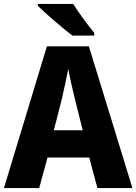

<svg xmlns="http://www.w3.org/2000/svg" viewBox="-20 -950 689 970"><path d="M350 -930H171V-921C207 -884 301 -804 346 -770H456V-784C428 -818 376 -887 350 -930ZM472 0H649L429 -716H217L0 0H178L220 -154H431ZM360 -443 398 -292H252L291 -444C301 -489 317 -559 325 -602C332 -561 350 -483 360 -443Z"/></svg>

Font: Noto Sans Lao Looped SemiCondensed ExtraBold
Style: Regular
Weight: 800
Width: 4
Designer: Mark Frömberg, Ben Mitchell
Foundry: The Fontpad Ltd
Version: Version 1.002